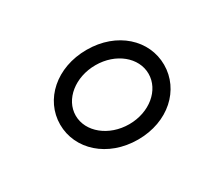

<svg xmlns="http://www.w3.org/2000/svg" viewBox="-90 -664 1006 877"><g transform="rotate(-30 413.0 -225.5)"><path d="M425 -381C532 -381 616 -312 616 -226C616 -140 532 -70 425 -70C318 -70 232 -140 232 -226C232 -312 318 -381 425 -381ZM425 11C585 11 698 -95 698 -226C698 -357 585 -462 425 -462C265 -462 150 -357 150 -226C150 -95 265 11 425 11Z"/></g></svg>

Font: Charger Monospace
Style: Regular
Weight: 400
Designer: Jasper
Foundry: Cannot Into Space Fonts
Version: Version 0.980